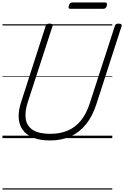

<svg xmlns="http://www.w3.org/2000/svg" viewBox="-20 -1128 1014 1568"><path d="M389 19Q305 19 249 -4.5Q193 -28 164 -69.5Q135 -111 132.5 -169Q130 -227 153 -296L353 -916Q356 -926 363 -930.5Q370 -935 386 -935Q400 -935 406.5 -930.5Q413 -926 409 -915L206 -291Q181 -213 190.5 -155Q200 -97 249.5 -66Q299 -35 391 -35Q473 -35 535.5 -62.5Q598 -90 642.5 -146Q687 -202 713 -284L918 -916Q921 -926 927.5 -930.5Q934 -935 950 -935Q979 -935 973 -915L768 -280Q737 -182 684 -115Q631 -48 557 -14.5Q483 19 389 19ZM555 -1056Q544 -1056 541 -1062.5Q538 -1069 542 -1080Q545 -1094 551.5 -1101Q558 -1108 569 -1108H838Q850 -1108 852.5 -1100.5Q855 -1093 852 -1080Q848 -1068 841.5 -1062Q835 -1056 823 -1056ZM0 410H897V420H0ZM0 -20H897V0H0ZM0 -505H897V-500H0ZM0 -930H897V-920H0Z"/></svg>

Font: Playwrite DE LA Guides
Style: Regular
Weight: 400
Designer: Veronika Burian, José Scaglione
Foundry: TypeTogether
Version: Version 1.003